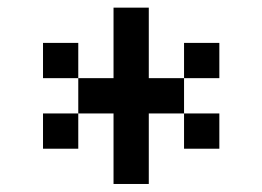

<svg xmlns="http://www.w3.org/2000/svg" viewBox="-20 -747 676 495"><path d="M272.7 -727.3V-545.5H181.8V-454.5H272.7V-272.7H363.6V-454.5H454.5V-545.5H363.6V-727.3ZM181.8 -545.5V-636.4H90.9V-545.5ZM90.9 -454.5V-363.6H181.8V-454.5ZM454.5 -636.4V-545.5H545.5V-636.4ZM454.5 -454.5V-363.6H545.5V-454.5Z"/></svg>

Font: Departure Mono
Style: Regular
Weight: 400
Monospace: yes
Designer: Helena Zhang
Version: Version 1.500;Glyphs 3.3.1 (3343)